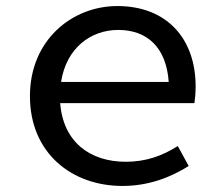

<svg xmlns="http://www.w3.org/2000/svg" viewBox="-20 -601 740 635"><path d="M627 -315C627 -474 531 -581 368 -581C219 -581 79 -469 79 -283C79 -96 216 14 385 14C474 14 547 -16 604 -52L568 -118C516 -85 462 -66 396 -66C278 -66 189 -131 179 -260H623C625 -273 627 -294 627 -315ZM371 -502C466 -502 530 -445 538 -330H182C199 -441 279 -502 371 -502Z"/></svg>

Font: Kawkab Mono Light
Style: Bold
Weight: 400
Monospace: yes
Designer: Abdullah Arif
Foundry: Abdullah Arif
Version: Version 1.000;PS 000.500;hotconv 1.0.88;makeotf.lib2.5.64775